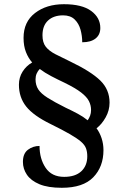

<svg xmlns="http://www.w3.org/2000/svg" viewBox="-20 -780 584 913"><path d="M274 113Q208 113 167.5 96Q127 79 108 51Q89 23 89 -10Q89 -50 113 -68Q137 -86 168 -86Q168 -25 197 18Q226 61 285 61Q338 61 366.5 34.5Q395 8 395 -37Q395 -58 389 -74.5Q383 -91 365 -106.5Q347 -122 312.5 -142Q278 -162 221 -190Q139 -230 104.5 -273.5Q70 -317 70 -377Q70 -412 87.5 -439.5Q105 -467 133 -483Q115 -503 103.5 -532Q92 -561 92 -600Q92 -676 146.5 -718Q201 -760 284 -760Q370 -760 413.5 -728Q457 -696 457 -647Q457 -615 434.5 -597Q412 -579 371 -579Q371 -609 363 -638.5Q355 -668 335 -687.5Q315 -707 280 -707Q235 -707 208.5 -682.5Q182 -658 182 -612Q182 -578 197.5 -558Q213 -538 243 -522.5Q273 -507 315 -487Q413 -440 457 -397Q501 -354 501 -292Q501 -255 482.5 -222Q464 -189 439 -170Q454 -150 463 -123Q472 -96 472 -66Q472 13 423.5 63Q375 113 274 113ZM397 -208Q404 -218 408.5 -230Q413 -242 413 -257Q413 -279 403 -299Q393 -319 366 -340Q339 -361 288 -386Q254 -402 223.5 -418Q193 -434 169 -452Q160 -443 154.5 -430.5Q149 -418 149 -403Q149 -375 162 -355Q175 -335 206.5 -315Q238 -295 292 -268Q324 -253 350 -239Q376 -225 397 -208Z"/></svg>

Font: Noto Serif Toto SemiBold
Style: Regular
Weight: 600
Designer: Monotype Design Team
Foundry: Monotype Imaging Inc.
Version: Version 2.001; ttfautohint (v1.8.4.7-5d5b)